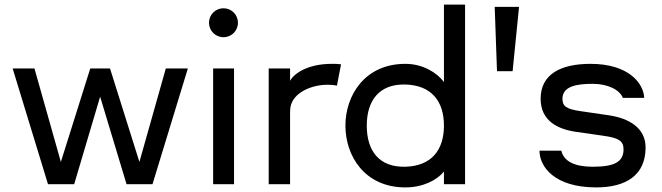

<svg xmlns="http://www.w3.org/2000/svg" viewBox="-20 -802 2884 836"><path d="M189 0H303L416 -381L531 0H644L798 -504H702L587 -97L459 -504H373L245 -97L130 -504H35Z M908 0H999V-504H908ZM890 -703C890 -668 918 -640 953 -640C988 -640 1016 -668 1016 -703C1016 -738 988 -766 953 -766C918 -766 890 -738 890 -703Z M1150 0H1243V-302C1243 -313 1243 -326 1245 -337C1256 -397 1333 -433 1407 -433C1421 -433 1434 -432 1447 -429L1465 -522C1452 -524 1439 -524 1424 -524C1319 -524 1259 -481 1243 -450V-504H1150Z M1745 14C1821 14 1882 -17 1913 -55V0H2005V-782H1913V-445C1882 -486 1821 -524 1745 -524C1567 -524 1484 -385 1484 -255C1484 -124 1567 14 1745 14ZM1577 -255C1577 -364 1631 -437 1745 -434C1857 -431 1913 -363 1913 -255C1913 -147 1857 -79 1745 -76C1631 -73 1577 -145 1577 -255Z M2144 -492H2212L2240 -772H2134Z M2576 14C2707 14 2791 -40 2791 -160C2791 -245 2719 -287 2631 -300L2508 -318C2446 -327 2429 -339 2429 -372C2429 -428 2495 -437 2561 -437C2625 -437 2678 -412 2692 -376H2785C2782 -440 2717 -524 2551 -524C2420 -524 2334 -478 2334 -372C2334 -275 2410 -239 2488 -228L2606 -211C2671 -202 2695 -190 2695 -152C2695 -95 2652 -76 2560 -76C2483 -76 2435 -99 2424 -146H2329C2329 -77 2393 14 2576 14Z"/></svg>

Font: Hibana 45 SubMedium
Style: Regular
Weight: 500
Width: 6
Designer: pygmalion
Foundry: ybstudio
Version: Version 2021.007;FEAKit 1.0